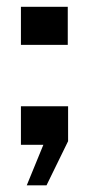

<svg xmlns="http://www.w3.org/2000/svg" viewBox="-20 -436 268 578"><path d="M60.5 122 110.5 0H43V-116H185V-11L120 122ZM43 -301V-415.5H184V-301Z"/></svg>

Font: Big Shoulders Stencil Display Thin
Style: Bold
Weight: 700
Version: Version 2.001